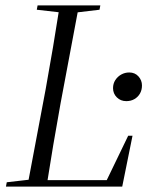

<svg xmlns="http://www.w3.org/2000/svg" viewBox="-20 -690 552 710"><path d="M2 0 5 -16 109 -28H135L130 0ZM81 0 149 -361Q163 -438 176 -515.5Q189 -593 201 -670H272L204 -308Q190 -231 177 -154Q164 -77 152 0ZM116 -654 119 -670H351L348 -654L247 -642H221ZM110 0 114 -24H409L369 -12L454 -188H470L432 0ZM447 -316Q426 -316 412 -330Q398 -344 398 -364Q398 -381 406.5 -394Q415 -407 428.5 -414.5Q442 -422 458 -422Q479 -422 492 -407.5Q505 -393 505 -374Q505 -357 497.5 -344Q490 -331 477 -323.5Q464 -316 447 -316Z"/></svg>

Font: Source Serif 4 60pt
Style: Italic
Weight: 400
Italic angle: -12°
Version: Version 4.004;hotconv 1.0.116;makeotfexe 2.5.65601